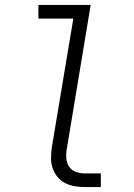

<svg xmlns="http://www.w3.org/2000/svg" viewBox="-20 -755 540 775"><path d="M322 0Q301 0 280.5 -3.5Q260 -7 242 -16.5Q224 -26 211.5 -41.5Q199 -57 192.5 -76Q186 -95 186 -116.5Q186 -138 189 -159L276 -680H135V-735H346L249 -150Q246 -132 248 -113.5Q250 -95 260 -81Q270 -67 287 -61Q304 -55 322 -55H387V0Z"/></svg>

Font: Iosevka SS04 Light
Style: Italic
Weight: 300
Italic angle: -9°
Monospace: yes
Designer: Belleve Invis
Foundry: Belleve Invis
Version: Version 19.0.0; ttfautohint (v1.8.4)